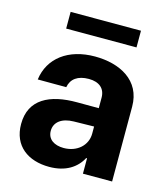

<svg xmlns="http://www.w3.org/2000/svg" viewBox="-110 -814 800 912"><g transform="rotate(15 290.0 -358.0)"><path d="M215.9 10.3C296.5 10.3 348.7 -24.9 375.4 -75.6H379.6V0H523.1V-367.9C523.1 -497.9 413 -552.6 291.5 -552.6C160.9 -552.6 70.7 -485.1 56.5 -376.8L196.7 -376.4C204.2 -418.3 236.5 -442.1 290.8 -442.1C342.3 -442.1 371.8 -416.2 371.8 -371.4V-320L265.3 -320.3C131 -321 34.8 -274.1 34.8 -152.3C34.8 -44.4 111.9 10.3 215.9 10.3ZM124.3 -645.2H470.2V-727.3H124.3ZM179.3 -157.3C179.3 -199.9 214.1 -227.3 273.4 -228.3L372.9 -230.1V-195C372.9 -137.8 325.6 -94.1 259.2 -94.1C212.7 -94.1 179.3 -115.8 179.3 -157.3Z"/></g></svg>

Font: Margiela Sans
Style: Bold
Weight: 700
Designer: Stefan Endress, Andreas Faust
Version: Version 1.100;FEAKit 1.0